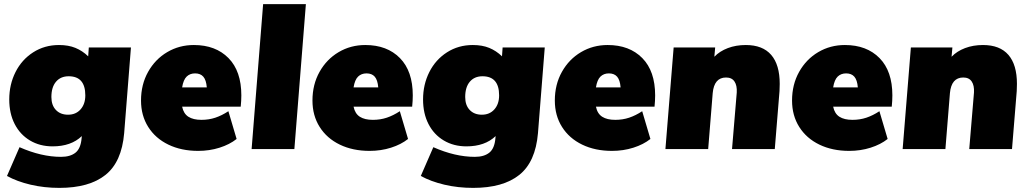

<svg xmlns="http://www.w3.org/2000/svg" viewBox="-20 -725 5003 934"><path d="M617 -494 584 -77Q572 63 493 126Q414 189 269 189Q195 189 129 173.5Q63 158 14 131L75 -9Q181 38 277 38Q322 38 347.5 17.5Q373 -3 377 -53L378 -63Q326 -13 236 -13Q174 -13 126 -41.5Q78 -70 51.5 -121.5Q25 -173 25 -241Q25 -314 55.5 -374.5Q86 -435 141.5 -470.5Q197 -506 267 -506Q313 -506 347 -492Q381 -478 409 -451L412 -494ZM395 -261Q395 -354 314 -354Q275 -354 252.5 -327.5Q230 -301 230 -253Q230 -213 252 -190Q274 -167 311 -167Q349 -167 372 -193Q395 -219 395 -261Z M1154 -261Q1154 -235 1151 -206H866Q873 -172 896.5 -157Q920 -142 960 -142Q996 -142 1027.5 -152.5Q1059 -163 1091 -184L1131 -49Q1097 -22 1048 -6.5Q999 9 944 9Q862 9 799 -21.5Q736 -52 701 -107.5Q666 -163 666 -236Q666 -314 700.5 -375.5Q735 -437 793.5 -471.5Q852 -506 923 -506Q1029 -506 1091.5 -442.5Q1154 -379 1154 -261ZM866 -300H986Q983 -336 969 -352Q955 -368 929 -368Q904 -368 888 -352.5Q872 -337 866 -300Z M1260 -705H1468L1412 0H1204Z M1988 -261Q1988 -235 1985 -206H1700Q1707 -172 1730.5 -157Q1754 -142 1794 -142Q1830 -142 1861.5 -152.5Q1893 -163 1925 -184L1965 -49Q1931 -22 1882 -6.5Q1833 9 1778 9Q1696 9 1633 -21.5Q1570 -52 1535 -107.5Q1500 -163 1500 -236Q1500 -314 1534.5 -375.5Q1569 -437 1627.5 -471.5Q1686 -506 1757 -506Q1863 -506 1925.5 -442.5Q1988 -379 1988 -261ZM1700 -300H1820Q1817 -336 1803 -352Q1789 -368 1763 -368Q1738 -368 1722 -352.5Q1706 -337 1700 -300Z M2630 -494 2597 -77Q2585 63 2506 126Q2427 189 2282 189Q2208 189 2142 173.5Q2076 158 2027 131L2088 -9Q2194 38 2290 38Q2335 38 2360.5 17.5Q2386 -3 2390 -53L2391 -63Q2339 -13 2249 -13Q2187 -13 2139 -41.5Q2091 -70 2064.5 -121.5Q2038 -173 2038 -241Q2038 -314 2068.5 -374.5Q2099 -435 2154.5 -470.5Q2210 -506 2280 -506Q2326 -506 2360 -492Q2394 -478 2422 -451L2425 -494ZM2408 -261Q2408 -354 2327 -354Q2288 -354 2265.5 -327.5Q2243 -301 2243 -253Q2243 -213 2265 -190Q2287 -167 2324 -167Q2362 -167 2385 -193Q2408 -219 2408 -261Z M3167 -261Q3167 -235 3164 -206H2879Q2886 -172 2909.5 -157Q2933 -142 2973 -142Q3009 -142 3040.5 -152.5Q3072 -163 3104 -184L3144 -49Q3110 -22 3061 -6.5Q3012 9 2957 9Q2875 9 2812 -21.5Q2749 -52 2714 -107.5Q2679 -163 2679 -236Q2679 -314 2713.5 -375.5Q2748 -437 2806.5 -471.5Q2865 -506 2936 -506Q3042 -506 3104.5 -442.5Q3167 -379 3167 -261ZM2879 -300H2999Q2996 -336 2982 -352Q2968 -368 2942 -368Q2917 -368 2901 -352.5Q2885 -337 2879 -300Z M3773 -317Q3773 -294 3772 -282L3749 0H3541L3564 -275Q3566 -309 3553 -328.5Q3540 -348 3512 -348Q3454 -348 3447 -272L3425 0H3217L3257 -494H3459L3455 -449Q3481 -476 3520.5 -491Q3560 -506 3608 -506Q3690 -506 3731.5 -458Q3773 -410 3773 -317Z M4321 -261Q4321 -235 4318 -206H4033Q4040 -172 4063.5 -157Q4087 -142 4127 -142Q4163 -142 4194.5 -152.5Q4226 -163 4258 -184L4298 -49Q4264 -22 4215 -6.5Q4166 9 4111 9Q4029 9 3966 -21.5Q3903 -52 3868 -107.5Q3833 -163 3833 -236Q3833 -314 3867.5 -375.5Q3902 -437 3960.5 -471.5Q4019 -506 4090 -506Q4196 -506 4258.5 -442.5Q4321 -379 4321 -261ZM4033 -300H4153Q4150 -336 4136 -352Q4122 -368 4096 -368Q4071 -368 4055 -352.5Q4039 -337 4033 -300Z M4927 -317Q4927 -294 4926 -282L4903 0H4695L4718 -275Q4720 -309 4707 -328.5Q4694 -348 4666 -348Q4608 -348 4601 -272L4579 0H4371L4411 -494H4613L4609 -449Q4635 -476 4674.5 -491Q4714 -506 4762 -506Q4844 -506 4885.5 -458Q4927 -410 4927 -317Z"/></svg>

Font: Nunito Sans Heavy Heavy
Style: Italic
Weight: 400
Italic angle: -4.541°
Designer: Vernon Adams
Foundry: Vernon Adams
Version: Version 2.002